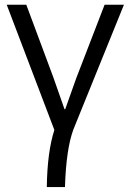

<svg xmlns="http://www.w3.org/2000/svg" viewBox="-20 -545 540 795"><path d="M7.8 -525.4H88.9L200.2 -226.6Q236.3 -123 247.1 -92.8H250Q252.9 -101.6 295.9 -221.7L413.1 -525.4H493.2L284.2 -9.8Q253.9 71.3 249 229.5H173.8Q175.8 84 205.1 -6.8Z"/></svg>

Font: Gothic A1
Style: Regular
Weight: 400
Designer: HanYang I&C Co.,Ltd.
Foundry: HanYang I&C Co.,Ltd.
Version: Version 2.50